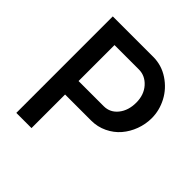

<svg xmlns="http://www.w3.org/2000/svg" viewBox="-188 -855 999 999"><g transform="rotate(45 311.5 -355.0)"><path d="M80.1 0V-710H377.9Q439.5 -710 491 -675.8Q542.5 -641.6 570.3 -588.9Q598.1 -536.1 598.1 -479Q598.1 -434.6 582.5 -392.6Q566.9 -350.6 539.3 -318.4Q511.7 -286.1 470.9 -266.6Q430.2 -247.1 383.8 -247.1H191.9V0ZM191.9 -346.2H377Q423.8 -346.2 453.9 -383.8Q483.9 -421.4 483.9 -479Q483.9 -536.6 450.7 -573.7Q417.5 -610.8 371.1 -610.8H191.9Z"/></g></svg>

Font: Rawline SemiBold
Style: Regular
Weight: 600
Designer: Matt McInerney, Pablo Impallari, Rodrigo Fuenzalida
Foundry: Matt McInerney, Pablo Impallari, Rodrigo Fuenzalida
Version: Version 4.020;PS 004.020;hotconv 1.0.88;makeotf.lib2.5.64775